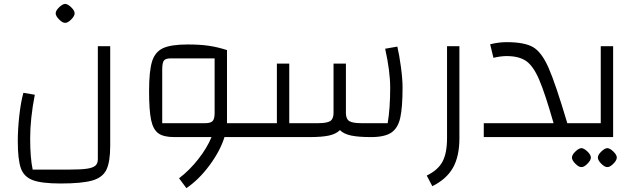

<svg xmlns="http://www.w3.org/2000/svg" viewBox="-20 -709 3297 993"><path d="M342 168Q399 168 429.5 163.5Q460 159 473 148Q486 137 486 115V-470H550V45Q550 128 530.5 168.5Q511 209 457.5 224.5Q404 240 293 240Q195 240 149 222.5Q103 205 87.5 160Q72 115 72 21Q72 -42 80 -112.5Q88 -183 101 -229L160 -219Q136 -96 136 7Q136 107 149 168ZM268 -640Q268 -654 285.5 -671Q303 -688 317 -689Q331 -688 348.5 -671Q366 -654 366 -640Q366 -626 348 -608Q330 -590 317 -591Q304 -590 286 -608Q268 -626 268 -640Z M1290 0H1141Q1119 71 1064 145.5Q1009 220 944 264L906 213Q960 172 1005.5 114Q1051 56 1074 0H881Q826 0 799 -19.5Q772 -39 761.5 -88.5Q751 -138 751 -238Q751 -342 766.5 -391.5Q782 -441 823.5 -460Q865 -479 951 -479Q1013 -479 1058.5 -472.5Q1104 -466 1154 -450V-72H1290ZM1042 -72Q1070 -72 1080 -83.5Q1090 -95 1090 -124V-407H862Q836 -407 827.5 -395.5Q819 -384 819 -349V-72Z M2062 -257Q2062 -153 2050 -99.5Q2038 -46 2003.5 -23Q1969 0 1899 0Q1834 0 1796 -8Q1758 -16 1738 -36Q1718 -16 1681.5 -8Q1645 0 1581 0H1250V-72H1412V-380H1476V-72H1626Q1671 -72 1688 -83Q1705 -94 1705 -125V-380H1769V-125Q1769 -94 1786 -83Q1803 -72 1848 -72H1985Q1998 -147 1998 -256Q1998 -340 1972 -457L2035 -468Q2045 -426 2053.5 -363Q2062 -300 2062 -257Z M2187 199Q2245 171 2268.5 127Q2292 83 2292 6V-470H2356V6Q2356 99 2323 158Q2290 217 2216 254Z M2965 -72V0H2482V-72H2843Q2799 -226 2768.5 -297Q2738 -368 2701 -393.5Q2664 -419 2600 -419Q2570 -419 2532 -410L2515 -480Q2559 -491 2600 -491Q2692 -491 2736.5 -465.5Q2781 -440 2817 -358.5Q2853 -277 2914 -72Z M2925 -72H3087V-470H3151V0H2925ZM2938 106Q2938 92 2955.5 75Q2973 58 2987 57Q3001 58 3018.5 75Q3036 92 3036 106Q3036 120 3018 138Q3000 156 2987 155Q2974 156 2956 138Q2938 120 2938 106ZM3072 106Q3072 92 3089.5 75Q3107 58 3121 57Q3135 58 3152.5 75Q3170 92 3170 106Q3170 120 3152 138Q3134 156 3121 155Q3108 156 3090 138Q3072 120 3072 106Z"/></svg>

Font: Changa Light
Style: Regular
Weight: 300
Designer: Eduardo Rodriguez Tunni
Foundry: Eduardo Rodriguez Tunni
Version: Version 2.002; ttfautohint (v1.5) -l 8 -r 50 -G 110 -x 14 -H